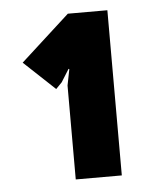

<svg xmlns="http://www.w3.org/2000/svg" viewBox="-41 -846 431 527"><g transform="rotate(-5 174.5 -582.5)"><path d="M273.9 -810.1V-355H147V-613.8L155.8 -658.2L153.8 -659.2L131.8 -624L115.2 -606.9L29.8 -687L165 -810.1Z"/></g></svg>

Font: Sinkin Sans 800 Black
Style: Regular
Weight: 900
Designer: Keith Bates
Foundry: K-Type
Version: Sinkin Sans (version 1.0)  by Keith Bates   •   © 2014   www